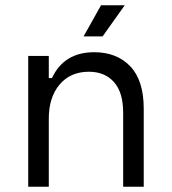

<svg xmlns="http://www.w3.org/2000/svg" viewBox="-20 -708 652 728"><path d="M87 0V-496H165V-412H177Q223 -510 337 -510Q423 -510 474 -456.5Q525 -403 525 -296V0H447V-280Q447 -358 412 -397Q377 -436 317 -436Q247 -436 206 -387.5Q165 -339 165 -258V0ZM297 -570 363 -688H453L369 -570Z"/></svg>

Font: Space Mono
Style: Regular
Weight: 400
Monospace: yes
Designer: Colophon Foundry + Benjamin Critton
Foundry: Colophon Foundry & Benjamin Critton
Version: Version 1.003; ttfautohint (v1.8.4.7-5d5b)